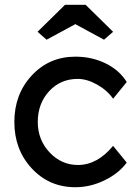

<svg xmlns="http://www.w3.org/2000/svg" viewBox="-20 -773 575 803"><path d="M295 10Q186 10 113 -68.5Q40 -147 40 -263Q40 -379 113 -457.5Q186 -536 295 -536Q365 -536 422.5 -507.5Q480 -479 510 -430L453 -360Q429 -395 386.5 -419Q344 -443 305 -443Q233 -443 185.5 -391.5Q138 -340 138 -263Q138 -188 187.5 -135.5Q237 -83 306 -83Q387 -83 453 -163L510 -93Q477 -48 417.5 -19Q358 10 295 10ZM137 -640 252 -753H338L453 -640L415 -607L295 -672L175 -607Z"/></svg>

Font: Easer Grotesk
Style: Regular
Weight: 400
Designer: Boardeaser, Bonnie Shaver-Troup, Thomas Jockin
Foundry: Lexend
Version: Version 1.008;Glyphs 3.1.2 (3151)